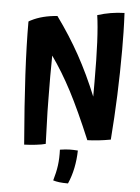

<svg xmlns="http://www.w3.org/2000/svg" viewBox="-64 -809 805 1102"><g transform="rotate(5 338.5 -258.5)"><path d="M216 -235Q216 -199 217 -157Q218 -115 223 28Q202 34 166.5 38Q131 42 100 43Q81 -186 72 -357.5Q63 -529 63 -663Q65 -665 70 -667.5Q75 -670 77 -671Q108 -687 145.5 -696.5Q183 -706 226 -709Q303 -603 361.5 -497Q420 -391 471 -266Q471 -287 471 -308.5Q471 -330 471 -351Q471 -483 466.5 -579Q462 -675 453 -734Q491 -746 529.5 -752.5Q568 -759 608 -760Q611 -702 612 -650Q613 -598 613 -549Q613 -416 608 -287Q603 -158 593 -29Q554 -22 522 -18.5Q490 -15 459 -14Q389 -181 333.5 -287Q278 -393 216 -480Q215 -422 215 -360Q215 -298 216 -235ZM307 54Q340 49 361.5 48.5Q383 48 410 50Q409 102 399 151Q389 200 370 243Q340 243 320 240.5Q300 238 284 233Q298 186 303.5 145Q309 104 307 54Z"/></g></svg>

Font: Atma SemiBold
Style: Regular
Weight: 600
Designer: Gregori Vincens, Jeremie Hornus, Riccardo Olocco, Yoann Minet.
Foundry: black foundry
Version: Version 1.102;PS 1.100;hotconv 1.0.86;makeotf.lib2.5.63406